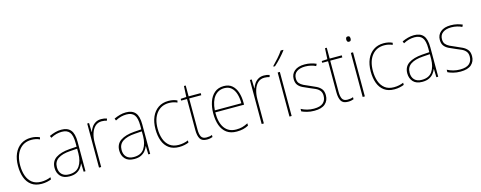

<svg xmlns="http://www.w3.org/2000/svg" viewBox="-31 -1554 5564 2222"><g transform="rotate(-15 2751.0 -443.5)"><path d="M269 -56Q195 -56 147.5 -90.5Q100 -125 77.5 -185.5Q55 -246 55 -325Q55 -410 82.5 -472.5Q110 -535 161 -569.5Q212 -604 283 -604Q341 -604 387 -582L381 -558Q357 -569 332.5 -574Q308 -579 283 -579Q190 -579 135.5 -511Q81 -443 81 -326Q81 -256 100.5 -201Q120 -146 161.5 -113.5Q203 -81 270 -81Q300 -81 329.5 -87Q359 -93 384 -104V-78Q363 -69 333 -62.5Q303 -56 269 -56Z M646 -603Q721 -603 757.5 -560Q794 -517 794 -419V-66H772L769 -165H767Q756 -137 736 -112Q716 -87 683.5 -71.5Q651 -56 603 -56Q530 -56 494 -95.5Q458 -135 458 -195Q458 -274 517 -313.5Q576 -353 680 -361L768 -367V-413Q768 -503 738.5 -540.5Q709 -578 646 -578Q614 -578 581.5 -570Q549 -562 512 -542L502 -567Q536 -583 572.5 -593Q609 -603 646 -603ZM681 -337Q589 -331 537.5 -297Q486 -263 486 -195Q486 -141 516.5 -110.5Q547 -80 603 -80Q690 -80 728.5 -137.5Q767 -195 768 -286V-343Z M1124 -602Q1162 -602 1192 -591L1185 -567Q1171 -571 1156.5 -573.5Q1142 -576 1124 -576Q1076 -576 1044.5 -546Q1013 -516 997.5 -466Q982 -416 982 -356V-66H956V-594H978L981 -486H983Q992 -515 1010 -541.5Q1028 -568 1056.5 -585Q1085 -602 1124 -602Z M1421 -603Q1496 -603 1532.5 -560Q1569 -517 1569 -419V-66H1547L1544 -165H1542Q1531 -137 1511 -112Q1491 -87 1458.5 -71.5Q1426 -56 1378 -56Q1305 -56 1269 -95.5Q1233 -135 1233 -195Q1233 -274 1292 -313.5Q1351 -353 1455 -361L1543 -367V-413Q1543 -503 1513.5 -540.5Q1484 -578 1421 -578Q1389 -578 1356.5 -570Q1324 -562 1287 -542L1277 -567Q1311 -583 1347.5 -593Q1384 -603 1421 -603ZM1456 -337Q1364 -331 1312.5 -297Q1261 -263 1261 -195Q1261 -141 1291.5 -110.5Q1322 -80 1378 -80Q1465 -80 1503.5 -137.5Q1542 -195 1543 -286V-343Z M1916 -56Q1842 -56 1794.5 -90.5Q1747 -125 1724.5 -185.5Q1702 -246 1702 -325Q1702 -410 1729.5 -472.5Q1757 -535 1808 -569.5Q1859 -604 1930 -604Q1988 -604 2034 -582L2028 -558Q2004 -569 1979.5 -574Q1955 -579 1930 -579Q1837 -579 1782.5 -511Q1728 -443 1728 -326Q1728 -256 1747.5 -201Q1767 -146 1808.5 -113.5Q1850 -81 1917 -81Q1947 -81 1976.5 -87Q2006 -93 2031 -104V-78Q2010 -69 1980 -62.5Q1950 -56 1916 -56Z M2249 -81Q2270 -81 2286.5 -84Q2303 -87 2316 -93V-68Q2302 -63 2286.5 -59.5Q2271 -56 2249 -56Q2188 -56 2166.5 -93Q2145 -130 2145 -196V-569H2075V-590L2143 -594L2150 -724H2171V-594H2316V-569H2171V-196Q2171 -140 2187 -110.5Q2203 -81 2249 -81Z M2593 -604Q2655 -604 2693 -570.5Q2731 -537 2748.5 -482Q2766 -427 2766 -361V-335H2421Q2420 -212 2467.5 -146.5Q2515 -81 2606 -81Q2646 -81 2677 -89Q2708 -97 2747 -117V-89Q2715 -72 2681.5 -64Q2648 -56 2606 -56Q2532 -56 2485.5 -90.5Q2439 -125 2417 -186Q2395 -247 2395 -327Q2395 -404 2416.5 -467Q2438 -530 2482 -567Q2526 -604 2593 -604ZM2593 -579Q2521 -579 2475.5 -523.5Q2430 -468 2422 -359H2740Q2740 -422 2724.5 -472Q2709 -522 2676.5 -550.5Q2644 -579 2593 -579Z M3073 -602Q3111 -602 3141 -591L3134 -567Q3120 -571 3105.5 -573.5Q3091 -576 3073 -576Q3025 -576 2993.5 -546Q2962 -516 2946.5 -466Q2931 -416 2931 -356V-66H2905V-594H2927L2930 -486H2932Q2941 -515 2959 -541.5Q2977 -568 3005.5 -585Q3034 -602 3073 -602Z M3264 -66H3238V-594H3264ZM3368 -824Q3342 -789 3302.5 -746Q3263 -703 3227 -672H3209V-680Q3243 -714 3279 -755Q3315 -796 3338 -831H3368Z M3709 -196Q3709 -132 3666 -94Q3623 -56 3536 -56Q3488 -56 3448.5 -66.5Q3409 -77 3385 -89V-119Q3418 -101 3456.5 -91Q3495 -81 3536 -81Q3613 -81 3647.5 -112Q3682 -143 3682 -197Q3682 -234 3664.5 -257Q3647 -280 3616 -295Q3585 -310 3546 -325Q3505 -342 3471 -358.5Q3437 -375 3417 -401.5Q3397 -428 3397 -473Q3397 -532 3440 -568Q3483 -604 3562 -604Q3602 -604 3637.5 -595.5Q3673 -587 3700 -575L3688 -550Q3665 -563 3630.5 -571Q3596 -579 3562 -579Q3498 -579 3460.5 -552Q3423 -525 3423 -473Q3423 -436 3440.5 -415Q3458 -394 3487.5 -379.5Q3517 -365 3554 -350Q3594 -333 3629.5 -316Q3665 -299 3687 -271.5Q3709 -244 3709 -196Z M3939 -81Q3960 -81 3976.5 -84Q3993 -87 4006 -93V-68Q3992 -63 3976.5 -59.5Q3961 -56 3939 -56Q3878 -56 3856.5 -93Q3835 -130 3835 -196V-569H3765V-590L3833 -594L3840 -724H3861V-594H4006V-569H3861V-196Q3861 -140 3877 -110.5Q3893 -81 3939 -81Z M4129 -788Q4145 -788 4150 -778Q4155 -768 4155 -756Q4155 -743 4149.5 -733.5Q4144 -724 4128 -724Q4114 -724 4108.5 -733.5Q4103 -743 4103 -756Q4103 -768 4108.5 -778Q4114 -788 4129 -788ZM4141 -594V-66H4115V-594Z M4495 -56Q4421 -56 4373.5 -90.5Q4326 -125 4303.5 -185.5Q4281 -246 4281 -325Q4281 -410 4308.5 -472.5Q4336 -535 4387 -569.5Q4438 -604 4509 -604Q4567 -604 4613 -582L4607 -558Q4583 -569 4558.5 -574Q4534 -579 4509 -579Q4416 -579 4361.5 -511Q4307 -443 4307 -326Q4307 -256 4326.5 -201Q4346 -146 4387.5 -113.5Q4429 -81 4496 -81Q4526 -81 4555.5 -87Q4585 -93 4610 -104V-78Q4589 -69 4559 -62.5Q4529 -56 4495 -56Z M4872 -603Q4947 -603 4983.5 -560Q5020 -517 5020 -419V-66H4998L4995 -165H4993Q4982 -137 4962 -112Q4942 -87 4909.5 -71.5Q4877 -56 4829 -56Q4756 -56 4720 -95.5Q4684 -135 4684 -195Q4684 -274 4743 -313.5Q4802 -353 4906 -361L4994 -367V-413Q4994 -503 4964.5 -540.5Q4935 -578 4872 -578Q4840 -578 4807.5 -570Q4775 -562 4738 -542L4728 -567Q4762 -583 4798.5 -593Q4835 -603 4872 -603ZM4907 -337Q4815 -331 4763.5 -297Q4712 -263 4712 -195Q4712 -141 4742.5 -110.5Q4773 -80 4829 -80Q4916 -80 4954.5 -137.5Q4993 -195 4994 -286V-343Z M5460 -196Q5460 -132 5417 -94Q5374 -56 5287 -56Q5239 -56 5199.5 -66.5Q5160 -77 5136 -89V-119Q5169 -101 5207.5 -91Q5246 -81 5287 -81Q5364 -81 5398.5 -112Q5433 -143 5433 -197Q5433 -234 5415.5 -257Q5398 -280 5367 -295Q5336 -310 5297 -325Q5256 -342 5222 -358.5Q5188 -375 5168 -401.5Q5148 -428 5148 -473Q5148 -532 5191 -568Q5234 -604 5313 -604Q5353 -604 5388.5 -595.5Q5424 -587 5451 -575L5439 -550Q5416 -563 5381.5 -571Q5347 -579 5313 -579Q5249 -579 5211.5 -552Q5174 -525 5174 -473Q5174 -436 5191.5 -415Q5209 -394 5238.5 -379.5Q5268 -365 5305 -350Q5345 -333 5380.5 -316Q5416 -299 5438 -271.5Q5460 -244 5460 -196Z"/></g></svg>

Font: Noto Sans Malayalam UI SemiCondensed Thin
Style: Regular
Weight: 100
Width: 4
Designer: Jelle Bosma - Monotype Design Team
Foundry: Monotype Imaging Inc.
Version: Version 2.104; ttfautohint (v1.8.4.7-5d5b)